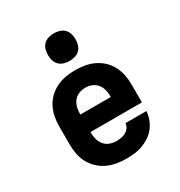

<svg xmlns="http://www.w3.org/2000/svg" viewBox="-180 -891 961 1024"><g transform="rotate(-30 300.0 -378.5)"><path d="M303 8Q273 8 243.5 3Q214 -2 187 -14.5Q160 -27 138 -48Q116 -69 102 -95Q88 -121 82.5 -150.5Q77 -180 77 -210V-320Q77 -350 82.5 -379Q88 -408 101.5 -434.5Q115 -461 136.5 -481.5Q158 -502 185 -515Q212 -528 241 -533Q270 -538 300 -538Q330 -538 359 -533Q388 -528 415 -515Q442 -502 463.5 -481.5Q485 -461 498.5 -434.5Q512 -408 517.5 -379Q523 -350 523 -320V-211H206V-210Q206 -189 211 -168.5Q216 -148 229 -131.5Q242 -115 262 -107.5Q282 -100 303 -100Q318 -100 332.5 -102.5Q347 -105 360 -112Q373 -119 382 -131.5Q391 -144 392 -159H521Q519 -134 510 -109.5Q501 -85 485.5 -65Q470 -45 448.5 -30.5Q427 -16 403 -7Q379 2 353.5 5Q328 8 303 8ZM206 -319H394V-320Q394 -341 389.5 -361Q385 -381 372.5 -397.5Q360 -414 340.5 -422Q321 -430 300 -430Q279 -430 259.5 -422Q240 -414 227.5 -397.5Q215 -381 210.5 -361Q206 -341 206 -320ZM300 -595Q283 -595 266 -600Q249 -605 237 -617Q225 -629 220 -646Q215 -663 215 -680Q215 -697 220 -714Q225 -731 237 -743Q249 -755 266 -760Q283 -765 300 -765Q317 -765 334 -760Q351 -755 363 -743Q375 -731 380 -714Q385 -697 385 -680Q385 -663 380 -646Q375 -629 363 -617Q351 -605 334 -600Q317 -595 300 -595Z"/></g></svg>

Font: Iosevka Slab XBdEx
Style: Regular
Weight: 800
Width: 7
Monospace: yes
Designer: Belleve Invis
Foundry: Belleve Invis
Version: Version 11.1.0; ttfautohint (v1.8.3)